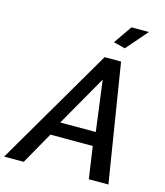

<svg xmlns="http://www.w3.org/2000/svg" viewBox="-181 -1017 962 1117"><g transform="rotate(15 299.5 -459.0)"><path d="M465 -790 576 -918H471L395 -808ZM365 -710 -50 0H68L177 -193H432L460 0H578L464 -710ZM428 -276H214L388 -581Z"/></g></svg>

Font: FIGSv2-sans-serif SmBold Italic
Style: Regular
Weight: 600
Italic angle: -12°
Designer: Matt McInerney, Pablo Impallari, Rodrigo Fuenzalida
Foundry: Matt McInerney, Pablo Impallari, Rodrigo Fuenzalida
Version: Version 4.020;hotconv 1.0.109;makeotfexe 2.5.65596